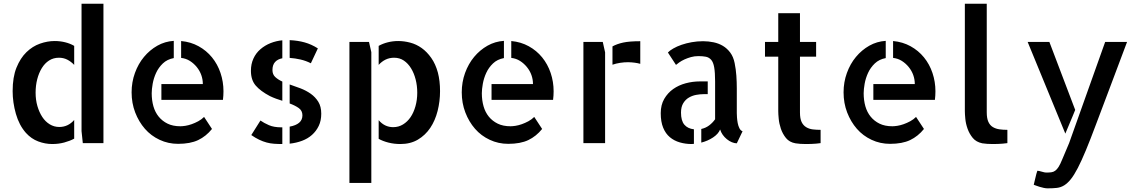

<svg xmlns="http://www.w3.org/2000/svg" viewBox="-20 -779 6195 1045"><path d="M543 -758.8V0H430.7L423.8 -65.4V-758.8ZM48.8 -283.2Q48.8 -359.4 69.8 -411.1Q90.8 -462.9 124 -495.1Q157.2 -527.3 197.8 -541.5Q238.3 -555.7 277.3 -555.7Q307.6 -555.7 335 -548.8Q362.3 -542 383.8 -529.3V-425.8Q367.2 -443.4 346.7 -454.1Q326.2 -464.8 300.8 -464.8Q270.5 -464.8 247.1 -449.7Q223.6 -434.6 207.5 -408.2Q191.4 -381.8 182.6 -347.7Q173.8 -313.5 173.8 -274.4Q173.8 -235.4 183.6 -201.7Q193.4 -168 210 -142.6Q226.6 -117.2 250.5 -102.5Q274.4 -87.9 302.7 -87.9Q350.6 -87.9 383.8 -126V-24.4Q360.4 -11.7 329.6 -3.4Q298.8 4.9 264.6 4.9Q225.6 4.9 188 -9.3Q150.4 -23.4 121.1 -55.7Q84 -97.7 66.4 -159.7Q48.8 -221.7 48.8 -283.2Z M965.8 -555.7Q1018.6 -550.8 1061 -527.3Q1103.5 -503.9 1133.8 -466.8Q1164.1 -429.7 1180.2 -381.8Q1196.3 -334 1196.3 -282.2Q1196.3 -258.8 1193.4 -235.4H858.4V-321.3H1084Q1084 -346.7 1075.7 -370.1Q1067.4 -393.6 1051.3 -413.6Q1035.2 -433.6 1013.7 -447.3Q992.2 -460.9 965.8 -463.9ZM961.9 -91.8Q972.7 -91.8 988.8 -94.2Q1004.9 -96.7 1022.9 -103Q1041 -109.4 1059.1 -119.1Q1077.1 -128.9 1090.8 -142.6L1133.8 -77.1Q1101.6 -37.1 1058.6 -16.6Q1015.6 3.9 949.2 3.9Q895.5 3.9 848.6 -18.1Q801.8 -40 768.6 -78.1Q735.4 -116.2 715.8 -167Q696.3 -217.8 696.3 -276.4Q696.3 -332 714.4 -381.8Q732.4 -431.6 763.7 -469.2Q794.9 -506.8 836.4 -530.3Q877.9 -553.7 925.8 -556.6V-462.9Q889.6 -456.1 866.2 -433.6Q842.8 -411.1 829.6 -382.3Q816.4 -353.5 811 -323.2Q805.7 -293 805.7 -271.5Q805.7 -233.4 814.9 -200.7Q824.2 -168 843.8 -144Q863.3 -120.1 892.1 -106Q920.9 -91.8 961.9 -91.8Z M1345.7 -393.6Q1345.7 -430.7 1359.4 -460.4Q1373 -490.2 1397.5 -511.2Q1421.9 -532.2 1452.6 -544.4Q1483.4 -556.6 1516.6 -559.6V-461.9Q1491.2 -457 1477.1 -441.4Q1462.9 -425.8 1462.9 -397.5Q1462.9 -374 1478 -359.9Q1493.2 -345.7 1516.6 -335V-230.5Q1500 -235.4 1482.9 -241.7Q1465.8 -248 1449.2 -255.9Q1397.5 -283.2 1371.6 -313.5Q1345.7 -343.8 1345.7 -393.6ZM1671.9 -434.6Q1645.5 -448.2 1615.7 -455.1Q1585.9 -461.9 1556.6 -463.9V-560.5Q1600.6 -558.6 1637.7 -548.3Q1674.8 -538.1 1710 -515.6ZM1397.5 -123Q1417 -109.4 1443.8 -97.7Q1470.7 -85.9 1511.7 -85.9H1516.6V4.9Q1492.2 4.9 1471.7 3.4Q1451.2 2 1431.2 -3.4Q1411.1 -8.8 1390.6 -18.6Q1370.1 -28.3 1347.7 -43.9ZM1556.6 -319.3Q1585.9 -309.6 1616.2 -297.9Q1646.5 -286.1 1671.4 -268.6Q1696.3 -251 1712.4 -225.1Q1728.5 -199.2 1728.5 -160.2Q1728.5 -122.1 1714.8 -93.8Q1701.2 -65.4 1678.2 -44.9Q1655.3 -24.4 1624 -12.7Q1592.8 -1 1556.6 2.9V-89.8Q1589.8 -95.7 1607.9 -110.8Q1626 -126 1626 -151.4Q1626 -176.8 1606 -190.9Q1585.9 -205.1 1556.6 -215.8Z M1988.3 -550.8 2001 -495.1V216.8H1881.8V-550.8ZM2363.3 -383.8Q2375 -338.9 2375 -283.2Q2375 -227.5 2361.8 -175.3Q2348.6 -123 2321.8 -83Q2294.9 -43 2254.4 -19Q2213.9 4.9 2159.2 4.9Q2125 4.9 2094.2 -2.9Q2063.5 -10.7 2041 -23.4V-125Q2073.2 -86.9 2120.1 -86.9Q2149.4 -86.9 2173.3 -101.6Q2197.3 -116.2 2214.4 -141.1Q2231.4 -166 2241.2 -200.7Q2251 -235.4 2251 -274.4Q2251 -312.5 2242.2 -346.7Q2233.4 -380.9 2217.3 -407.2Q2201.2 -433.6 2178.2 -449.2Q2155.3 -464.8 2125 -464.8Q2099.6 -464.8 2078.6 -454.6Q2057.6 -444.3 2041 -425.8V-529.3Q2063.5 -542 2090.8 -548.8Q2118.2 -555.7 2147.5 -555.7Q2179.7 -555.7 2212.9 -546.9Q2246.1 -538.1 2274.9 -517.6Q2303.7 -497.1 2327.1 -463.9Q2350.6 -430.7 2363.3 -383.8Z M2762.7 -555.7Q2815.4 -550.8 2857.9 -527.3Q2900.4 -503.9 2930.7 -466.8Q2960.9 -429.7 2977.1 -381.8Q2993.2 -334 2993.2 -282.2Q2993.2 -258.8 2990.2 -235.4H2655.3V-321.3H2880.9Q2880.9 -346.7 2872.6 -370.1Q2864.3 -393.6 2848.1 -413.6Q2832 -433.6 2810.5 -447.3Q2789.1 -460.9 2762.7 -463.9ZM2758.8 -91.8Q2769.5 -91.8 2785.6 -94.2Q2801.8 -96.7 2819.8 -103Q2837.9 -109.4 2856 -119.1Q2874 -128.9 2887.7 -142.6L2930.7 -77.1Q2898.4 -37.1 2855.5 -16.6Q2812.5 3.9 2746.1 3.9Q2692.4 3.9 2645.5 -18.1Q2598.6 -40 2565.4 -78.1Q2532.2 -116.2 2512.7 -167Q2493.2 -217.8 2493.2 -276.4Q2493.2 -332 2511.2 -381.8Q2529.3 -431.6 2560.5 -469.2Q2591.8 -506.8 2633.3 -530.3Q2674.8 -553.7 2722.7 -556.6V-462.9Q2686.5 -456.1 2663.1 -433.6Q2639.6 -411.1 2626.5 -382.3Q2613.3 -353.5 2607.9 -323.2Q2602.5 -293 2602.5 -271.5Q2602.5 -233.4 2611.8 -200.7Q2621.1 -168 2640.6 -144Q2660.2 -120.1 2689 -106Q2717.8 -91.8 2758.8 -91.8Z M3260.7 -550.8 3273.4 -494.1V-195.3V-193.4V0H3155.3V-550.8ZM3313.5 -526.4Q3337.9 -540 3372.1 -547.4Q3406.2 -554.7 3464.8 -554.7V-431.6Q3437.5 -439.5 3398.4 -440.4Q3377 -440.4 3355 -437Q3333 -433.6 3313.5 -426.8Z M3686.5 -166Q3686.5 -122.1 3704.6 -100.6Q3722.7 -79.1 3756.8 -75.2V3.9Q3752.9 4.9 3744.1 4.9Q3710.9 4.9 3680.2 -3.9Q3649.4 -12.7 3626 -32.2Q3602.5 -51.8 3589.4 -84Q3576.2 -116.2 3576.2 -163.1Q3576.2 -208 3595.2 -240.7Q3614.3 -273.4 3644 -294.4Q3673.8 -315.4 3711.9 -325.7Q3750 -335.9 3789.1 -335.9H3832V-266.6H3810.5Q3791 -266.6 3769.5 -262.7Q3748 -258.8 3729.5 -248Q3710.9 -237.3 3698.7 -217.3Q3686.5 -197.3 3686.5 -166ZM3990.2 -163.1Q3990.2 -155.3 3991.2 -140.1Q3992.2 -125 3995.1 -109.4Q3998 -93.8 4004.4 -81.1Q4010.7 -68.4 4021.5 -64.5L3990.2 1Q3977.5 1 3963.4 -4.9Q3949.2 -10.7 3936 -21.5Q3922.9 -32.2 3913.6 -45.4Q3904.3 -58.6 3899.4 -74.2Q3889.6 -49.8 3860.8 -30.8Q3832 -11.7 3796.9 -2.9V-77.1Q3820.3 -82 3839.4 -96.2Q3858.4 -110.4 3872.1 -129.9V-335.9Q3872.1 -383.8 3867.2 -412.1Q3862.3 -440.4 3850.6 -453.6Q3838.9 -466.8 3821.8 -470.2Q3804.7 -473.6 3781.2 -473.6Q3759.8 -473.6 3740.7 -468.3Q3721.7 -462.9 3705.6 -455.6Q3689.5 -448.2 3677.2 -439.5Q3665 -430.7 3659.2 -425.8L3615.2 -493.2Q3625 -503.9 3644.5 -515.1Q3664.1 -526.4 3689.5 -535.2Q3714.8 -543.9 3744.6 -549.3Q3774.4 -554.7 3806.6 -554.7Q3835.9 -554.7 3863.8 -548.8Q3891.6 -543 3914.6 -529.3Q3937.5 -515.6 3954.6 -492.7Q3971.7 -469.7 3978.5 -435.5Q3985.4 -401.4 3987.8 -366.7Q3990.2 -332 3990.2 -297.9V-170.9Z M4334 -167Q4334 -133.8 4342.8 -115.2Q4351.6 -96.7 4367.7 -86.9Q4383.8 -77.1 4403.8 -74.7Q4423.8 -72.3 4446.3 -72.3V0Q4433.6 2 4420.9 2.9Q4410.2 3.9 4395 4.4Q4379.9 4.9 4365.2 4.9Q4350.6 4.9 4335.4 3.9Q4320.3 2.9 4309.6 1Q4276.4 -4.9 4257.8 -27.8Q4239.3 -50.8 4230 -78.6Q4220.7 -106.4 4218.3 -132.8Q4215.8 -159.2 4215.8 -173.8V-470.7H4143.6V-550.8H4215.8V-707H4334V-550.8H4421.9V-470.7H4334Z M4840.8 -555.7Q4893.6 -550.8 4936 -527.3Q4978.5 -503.9 5008.8 -466.8Q5039.1 -429.7 5055.2 -381.8Q5071.3 -334 5071.3 -282.2Q5071.3 -258.8 5068.4 -235.4H4733.4V-321.3H4959Q4959 -346.7 4950.7 -370.1Q4942.4 -393.6 4926.3 -413.6Q4910.2 -433.6 4888.7 -447.3Q4867.2 -460.9 4840.8 -463.9ZM4836.9 -91.8Q4847.7 -91.8 4863.8 -94.2Q4879.9 -96.7 4897.9 -103Q4916 -109.4 4934.1 -119.1Q4952.1 -128.9 4965.8 -142.6L5008.8 -77.1Q4976.6 -37.1 4933.6 -16.6Q4890.6 3.9 4824.2 3.9Q4770.5 3.9 4723.6 -18.1Q4676.8 -40 4643.6 -78.1Q4610.4 -116.2 4590.8 -167Q4571.3 -217.8 4571.3 -276.4Q4571.3 -332 4589.4 -381.8Q4607.4 -431.6 4638.7 -469.2Q4669.9 -506.8 4711.4 -530.3Q4752.9 -553.7 4800.8 -556.6V-462.9Q4764.6 -456.1 4741.2 -433.6Q4717.8 -411.1 4704.6 -382.3Q4691.4 -353.5 4686 -323.2Q4680.7 -293 4680.7 -271.5Q4680.7 -233.4 4689.9 -200.7Q4699.2 -168 4718.8 -144Q4738.3 -120.1 4767.1 -106Q4795.9 -91.8 4836.9 -91.8Z M5350.6 -168Q5350.6 -134.8 5359.4 -115.7Q5368.2 -96.7 5383.8 -87.4Q5399.4 -78.1 5419.4 -75.2Q5439.5 -72.3 5462.9 -72.3V0Q5450.2 2 5436.5 2.9Q5425.8 3.9 5411.1 4.4Q5396.5 4.9 5381.8 4.9Q5367.2 4.9 5352.5 3.9Q5337.9 2.9 5326.2 1Q5293 -5.9 5274.4 -28.3Q5255.9 -50.8 5246.1 -78.6Q5236.3 -106.4 5233.9 -132.8Q5231.4 -159.2 5231.4 -173.8V-185.5V-758.8H5350.6Z M6114.3 -550.8Q6060.5 -407.2 6018.6 -296.4Q5976.6 -185.5 5945.3 -102.1Q5914.1 -18.6 5890.1 39.1Q5866.2 96.7 5846.2 135.3Q5826.2 173.8 5808.6 195.8Q5791 217.8 5772.5 229.5Q5753.9 241.2 5731.9 243.7Q5710 246.1 5681.6 246.1Q5672.9 246.1 5661.1 243.7Q5649.4 241.2 5638.2 237.8Q5627 234.4 5618.2 231Q5609.4 227.5 5606.4 226.6Q5610.4 209 5614.3 193.4Q5617.2 179.7 5620.6 167.5Q5624 155.3 5626 150.4Q5633.8 150.4 5649.9 155.3Q5666 160.2 5673.8 160.2Q5689.5 160.2 5701.7 158.7Q5713.9 157.2 5723.6 149.9Q5733.4 142.6 5742.2 128.4Q5751 114.3 5761.7 87.9L5798.8 0L5995.1 -550.8ZM5778.3 -51.8 5573.2 -550.8H5691.4L5832 -180.7L5818.4 -147.5Z"/></svg>

Font: Allerta Stencil
Style: Regular
Weight: 400
Designer: Matt McInerney
Foundry: Matt McInerney
Version: Version 1.02